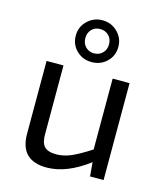

<svg xmlns="http://www.w3.org/2000/svg" viewBox="-113 -833 797 932"><g transform="rotate(15 285.0 -367.5)"><path d="M180 -643Q180 -687 211.5 -717.5Q243 -748 287 -748Q331 -748 362.5 -717.5Q394 -687 394 -643Q394 -598 363 -568Q332 -538 287 -538Q242 -538 211 -568Q180 -598 180 -643ZM287 -582Q313 -582 330 -599Q347 -616 347 -643Q347 -670 330 -687Q313 -704 287 -704Q261 -704 244.5 -687Q228 -670 228 -643Q228 -616 245 -599Q262 -582 287 -582ZM492 -487V0H424L418 -70Q308 13 208 13Q75 13 75 -121V-487H160V-145Q159 -99 177 -80Q195 -61 237 -61Q274 -61 312 -77.5Q350 -94 407 -131V-487Z"/></g></svg>

Font: Exo 2.0
Style: Regular
Weight: 400
Designer: Natanael Gama
Version: Version 1.001;PS 001.001;hotconv 1.0.70;makeotf.lib2.5.58329